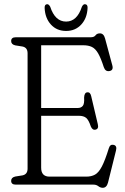

<svg xmlns="http://www.w3.org/2000/svg" viewBox="-20 -877 593 912"><path d="M33 -682Q33 -700 55 -700H411Q427 -700 433.8 -709.2Q440.5 -718.5 454.5 -718.5Q472.5 -718.5 479 -694.5L513.5 -566.5Q520 -543 500 -539.5Q480.5 -536 473 -558Q459 -601.5 446 -623.8Q433 -646 416.5 -654Q400 -662 375.5 -662H175.5V-364H349Q365 -364 373.2 -374Q381.5 -384 379.5 -413.5Q380.5 -436.5 394 -438.5Q408.5 -440.5 413 -421L444.5 -287.5Q450 -265.5 435 -261.5Q419.5 -257 411.5 -276Q401.5 -306.5 389.5 -316.8Q377.5 -327 354.5 -327H175.5V-80.5Q175.5 -38 215.5 -38H389.5Q414 -38 431.2 -47.5Q448.5 -57 463.8 -86Q479 -115 497 -173Q503 -192.5 519 -189Q537 -185.5 531 -162L493 -9.5Q486.5 15 468 15Q457 15 447.2 7.5Q437.5 0 424.5 0H55Q33 0 33 -18Q33 -34 52.5 -38.5L87 -44Q111 -49 111 -76V-624Q111 -651 87 -656L52.5 -661.5Q33 -666 33 -682ZM294 -774.5Q346 -774.5 369 -845Q375 -857 383 -857Q396.5 -857 396 -839.5Q394 -791 366 -760.5Q338 -730 294 -730Q249.5 -730 221.8 -760.5Q194 -791 192 -839.5Q191.5 -857 204.5 -857Q212 -857 218.5 -845Q241.5 -774.5 294 -774.5Z"/></svg>

Font: Fraunces 144pt S100 Light
Style: Regular
Weight: 300
Version: Version 1.000; ttfautohint (v1.8.3)